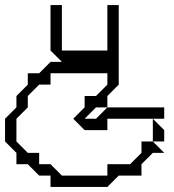

<svg xmlns="http://www.w3.org/2000/svg" viewBox="-20 -515 689 760"><path d="M585 -45 630 0V45H585ZM0 -45 45 -90V-135L90 -180V-225H135L180 -270H225L180 -315V-495H225V-315H405V-495H450V-180L405 -135V-90H360L315 -45H360L405 -90H630V-45H405V0H315L270 -45L315 -90V-135H360L405 -180V-225H180V-180H135L90 -135V-90L45 -45V45L90 90H135V135H180L225 180H405V135H495L540 90V45H585L630 90H585L540 135V180H450L405 225H180V180H135L90 135H45V90L0 45Z"/></svg>

Font: Rubik Iso
Style: Regular
Weight: 400
Designer: Hubert and Fischer, NaN
Foundry: Hubert and Fischer, NaN
Version: Version 2.200